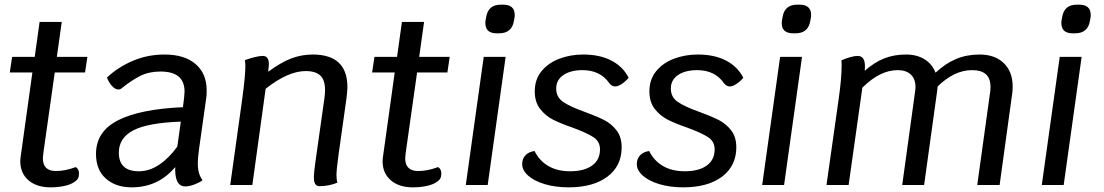

<svg xmlns="http://www.w3.org/2000/svg" viewBox="-20 -794 4739 824"><path d="M166 -137Q164 -121 164 -115Q164 -60 220 -60Q260 -60 305 -77Q319 -69 319 -49Q319 -36 314.5 -28Q310 -20 299 -13Q284 -2 256.5 4Q229 10 197 10Q137 10 102 -20.5Q67 -51 67 -102Q67 -110 69 -124L119 -483H22L32 -550H129L150 -700H245L224 -550H355L345 -483H215Z M835 -160Q829 -118 829 -92Q829 -68 834 -51.5Q839 -35 849 -20Q833 -9 812.5 -1.5Q792 6 775 6Q729 6 732 -77Q659 10 545 10Q477 10 434.5 -27.5Q392 -65 392 -133Q392 -230 487 -278Q582 -326 765 -334L770 -373Q772 -393 772 -401Q772 -444 746.5 -465.5Q721 -487 668 -487Q620 -487 582.5 -468.5Q545 -450 502 -415Q496 -410 488 -410Q475 -410 461.5 -424Q448 -438 439 -461Q485 -505 549 -532.5Q613 -560 686 -560Q772 -560 819.5 -519Q867 -478 867 -406Q867 -384 865 -373ZM741 -165 756 -272Q614 -267 552 -234.5Q490 -202 490 -139Q490 -59 576 -59Q621 -59 663 -87Q705 -115 741 -165Z M1471 -420Q1471 -406 1467 -372L1433 -131Q1424 -65 1424 -43Q1424 -23 1428 -10Q1391 5 1351 5Q1339 5 1333 -4Q1327 -13 1327 -35Q1327 -51 1334 -102L1372 -370Q1375 -391 1375 -408Q1375 -450 1355 -469.5Q1335 -489 1292 -489Q1216 -489 1120 -413L1063 0H968L1019 -365Q1033 -468 1033 -509Q1033 -524 1031 -536Q1082 -554 1108 -554Q1134 -554 1134 -518Q1134 -512 1132 -496L1131 -486Q1185 -526 1229.5 -543Q1274 -560 1322 -560Q1471 -560 1471 -420Z M1721 -137Q1719 -121 1719 -115Q1719 -60 1775 -60Q1815 -60 1860 -77Q1874 -69 1874 -49Q1874 -36 1869.5 -28Q1865 -20 1854 -13Q1839 -2 1811.5 4Q1784 10 1752 10Q1692 10 1657 -20.5Q1622 -51 1622 -102Q1622 -110 1624 -124L1674 -483H1577L1587 -550H1684L1705 -700H1800L1779 -550H1910L1900 -483H1770Z M2056 -550H2150L2073 0H1979ZM2063 -695Q2063 -703 2064 -707L2066 -718Q2074 -774 2129 -774H2139Q2189 -774 2189 -730Q2189 -722 2188 -718L2186 -707Q2178 -651 2122 -651H2112Q2063 -651 2063 -695Z M2221 -90Q2221 -112 2234.5 -127Q2248 -142 2274 -146Q2294 -105 2332.5 -82Q2371 -59 2427 -59Q2487 -59 2521 -83.5Q2555 -108 2555 -153Q2555 -187 2526.5 -205.5Q2498 -224 2438 -246Q2386 -264 2353.5 -280.5Q2321 -297 2298 -326.5Q2275 -356 2275 -402Q2275 -453 2304 -488.5Q2333 -524 2380.5 -542Q2428 -560 2483 -560Q2554 -560 2604 -534Q2654 -508 2678 -460Q2663 -443 2647.5 -433Q2632 -423 2620 -423Q2606 -423 2595 -437Q2556 -493 2480 -493Q2429 -493 2398 -472Q2367 -451 2367 -414Q2367 -377 2397 -356.5Q2427 -336 2489 -314Q2541 -295 2572.5 -279Q2604 -263 2626 -234.5Q2648 -206 2648 -162Q2648 -82 2587 -36Q2526 10 2420 10Q2364 10 2318.5 -3.5Q2273 -17 2247 -40Q2221 -63 2221 -90Z M2713 -90Q2713 -112 2726.5 -127Q2740 -142 2766 -146Q2786 -105 2824.5 -82Q2863 -59 2919 -59Q2979 -59 3013 -83.5Q3047 -108 3047 -153Q3047 -187 3018.5 -205.5Q2990 -224 2930 -246Q2878 -264 2845.5 -280.5Q2813 -297 2790 -326.5Q2767 -356 2767 -402Q2767 -453 2796 -488.5Q2825 -524 2872.5 -542Q2920 -560 2975 -560Q3046 -560 3096 -534Q3146 -508 3170 -460Q3155 -443 3139.5 -433Q3124 -423 3112 -423Q3098 -423 3087 -437Q3048 -493 2972 -493Q2921 -493 2890 -472Q2859 -451 2859 -414Q2859 -377 2889 -356.5Q2919 -336 2981 -314Q3033 -295 3064.5 -279Q3096 -263 3118 -234.5Q3140 -206 3140 -162Q3140 -82 3079 -36Q3018 10 2912 10Q2856 10 2810.5 -3.5Q2765 -17 2739 -40Q2713 -63 2713 -90Z M3328 -550H3422L3345 0H3251ZM3335 -695Q3335 -703 3336 -707L3338 -718Q3346 -774 3401 -774H3411Q3461 -774 3461 -730Q3461 -722 3460 -718L3458 -707Q3450 -651 3394 -651H3384Q3335 -651 3335 -695Z M4326 -423Q4326 -403 4324 -392L4270 0H4174L4228 -389Q4231 -406 4231 -420Q4231 -457 4211.5 -475Q4192 -493 4151 -493Q4076 -493 4004 -423L4002 -404L3946 0H3852L3907 -399Q3909 -413 3909 -420Q3909 -455 3889 -474Q3869 -493 3833 -493Q3795 -493 3758 -475Q3721 -457 3681 -418L3622 0H3527L3578 -360Q3592 -455 3592 -513Q3592 -530 3591 -535Q3609 -543 3628 -548.5Q3647 -554 3661 -554Q3692 -554 3692 -510Q3692 -497 3691 -490Q3733 -527 3775 -543.5Q3817 -560 3868 -560Q3915 -560 3948 -539.5Q3981 -519 3995 -482Q4038 -522 4083.5 -541Q4129 -560 4184 -560Q4250 -560 4288 -523Q4326 -486 4326 -423Z M4528 -550H4622L4545 0H4451ZM4535 -695Q4535 -703 4536 -707L4538 -718Q4546 -774 4601 -774H4611Q4661 -774 4661 -730Q4661 -722 4660 -718L4658 -707Q4650 -651 4594 -651H4584Q4535 -651 4535 -695Z"/></svg>

Font: Krub Medium
Style: Italic
Weight: 500
Italic angle: -8°
Designer: Ekaluck Peanpanawate
Foundry: Cadson Demak Co.,Ltd.
Version: Version 1.000; ttfautohint (v1.6)